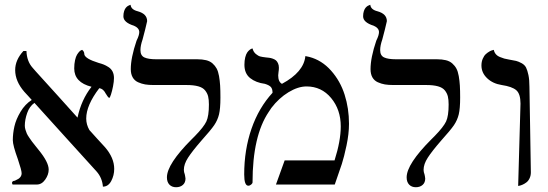

<svg xmlns="http://www.w3.org/2000/svg" viewBox="-20 -766 2276 797"><path d="M453.1 -441.9Q453.1 -427.7 449.2 -407.7Q445.3 -387.7 440.7 -373.8Q436 -359.9 434.1 -359.9Q432.6 -359.9 431.2 -360.8Q429.7 -361.8 428 -364Q426.3 -366.2 425 -368.2Q423.8 -370.1 421.4 -373.8Q418.9 -377.4 418 -378.9Q414.6 -385.7 411.1 -389.2Q403.3 -398.4 392.1 -399.9Q337.9 -329.1 337.9 -273.9Q337.9 -249 351.1 -226.1Q361.8 -213.9 383.5 -190.2Q405.3 -166.5 416 -154.8Q454.1 -110.8 454.1 -64.9Q454.1 -38.1 441.7 -14.6Q429.2 8.8 407.2 8.8Q404.3 -27.8 380.9 -54.2Q337.9 -101.6 252 -196.3Q166 -291 123 -338.9Q102.5 -324.7 92.8 -296.9Q83 -269 83 -244.1Q83 -236.3 85.7 -227.3Q88.4 -218.3 91.3 -211.7Q94.2 -205.1 101.8 -194.1Q109.4 -183.1 113 -178.2Q116.7 -173.3 127 -160.4Q137.2 -147.5 140.1 -144Q182.1 -92.8 182.1 -62Q182.1 -41 167.7 -20.5Q153.3 0 132.8 0H32.2Q29.8 -4.9 29.8 -5.9Q29.8 -13.2 37.1 -15.1Q41.5 -15.1 45.9 -18.1Q69.8 -27.8 69.8 -46.9Q69.8 -59.1 54.2 -105Q33.2 -162.6 33.2 -184.1Q33.2 -211.9 39.8 -241.2Q46.4 -270.5 65.2 -302Q84 -333.5 111.8 -351.1Q106.9 -356.9 96.4 -368.2Q85.9 -379.4 81.1 -384.8Q43 -428.7 43 -475.1Q43 -517.1 77.1 -554.2H89.8Q91.3 -511.7 115.2 -484.9Q121.1 -479 128.9 -469.2Q162.1 -433.1 222.4 -366Q282.7 -298.8 300.8 -278.8L301.8 -277.8Q317.4 -351.6 359.9 -405.8Q288.1 -423.8 288.1 -481.9Q288.1 -501 291.5 -516.1Q294.9 -531.2 299.8 -539.1Q304.7 -546.9 309.3 -551.8Q314 -556.6 317.4 -557.6L320.8 -559.1Q330.1 -552.7 330.1 -540Q334 -522 389.2 -504.9Q401.9 -501.5 410.6 -498Q419.4 -494.6 430.4 -487.5Q441.4 -480.5 447.3 -469Q453.1 -457.5 453.1 -441.9Z M563 -558.1Q563 -535.2 579.3 -527.6Q595.7 -520 627.9 -520H787.1H797.9Q819.8 -520 835.7 -516.1Q851.6 -512.2 862.3 -502.7Q873 -493.2 879.4 -481.4Q885.7 -469.7 889.2 -450.2Q892.6 -430.7 893.8 -410.9Q895 -391.1 895 -360.8Q895 -315.4 889.2 -291.3Q883.3 -267.1 869.1 -246.3Q855 -225.6 815.9 -182.1Q777.8 -138.2 760.5 -111.3Q743.2 -84.5 743.2 -61Q743.2 -51.8 747.1 -42Q747.1 -41.5 748.5 -34.9Q750 -28.3 750 -24.9Q750 -7.8 739 1.7Q728 11.2 710.9 11.2Q693.8 11.2 683.3 0.5Q672.9 -10.3 672.9 -29.8Q672.9 -85 775.9 -188L789.1 -201.2Q826.2 -239.3 836.7 -262Q847.2 -284.7 847.2 -332Q847.2 -352.5 844 -365.7Q840.8 -378.9 831.5 -390.6Q822.3 -402.3 803 -407.7Q783.7 -413.1 753.9 -413.1H617.2Q597.7 -413.1 582.8 -415.5Q567.9 -418 553.2 -424.6Q538.6 -431.2 530.8 -444.8Q522.9 -458.5 522.9 -479Q522.9 -526.4 546.9 -597.2Q558.1 -619.6 558.1 -632.8Q558.1 -649.4 536.1 -659.2Q492.2 -672.9 492.2 -698.2Q492.2 -710.9 495.4 -720.2Q498.5 -729.5 502.7 -734.1Q506.8 -738.8 511.2 -741.5Q515.6 -744.1 519 -745.1L522 -746.1Q523.9 -726.1 551.8 -719.2Q590.8 -708.5 590.8 -678.2Q590.8 -675.8 582.3 -642.3Q573.7 -608.9 571.8 -602.1Q563 -576.7 563 -558.1Z M1247.6 -533.2Q1250 -532.7 1255.6 -531.5Q1261.2 -530.3 1263.7 -529.8Q1315.9 -516.1 1354.2 -472.9Q1392.6 -429.7 1410.6 -372.8Q1428.7 -315.9 1428.7 -252Q1428.7 -210.9 1418.5 -162.4Q1408.2 -113.8 1398.9 -85.2Q1389.6 -56.6 1369.6 0H1125.5L1161.6 -100.1H1368.7Q1394.5 -181.2 1394.5 -241.2Q1394.5 -311 1354.5 -359.1Q1314.5 -407.2 1252.4 -407.2Q1217.3 -407.2 1177.5 -383.1Q1137.7 -358.9 1106.4 -317.9Q1104.5 -315.4 1101.1 -309.8Q1097.7 -304.2 1095.7 -301.8Q1028.3 -202.1 1028.3 -8.8Q1028.3 -4.9 1022.7 0Q1017.1 4.9 1010.7 4.9Q993.7 4.9 993.7 -42Q993.7 -144 1023.9 -231.4Q1054.2 -318.8 1111.3 -380.9Q1111.3 -397.5 1104.2 -405Q1097.2 -412.6 1079.6 -418Q1042 -422.9 1018.3 -441.9Q994.6 -460.9 994.6 -497.1Q994.6 -514.6 998 -528.1Q1001.5 -541.5 1006.3 -548.3Q1011.2 -555.2 1016.4 -559.1Q1021.5 -563 1024.9 -564L1028.3 -564.9Q1031.7 -550.8 1041.7 -542.2Q1051.8 -533.7 1060.5 -531.5Q1069.3 -529.3 1082.5 -527.8Q1091.8 -526.9 1097.9 -526.1Q1104 -525.4 1112.3 -522.5Q1120.6 -519.5 1125.5 -515.4Q1130.4 -511.2 1134 -503.4Q1137.7 -495.6 1137.7 -484.9Q1137.7 -475.6 1136.2 -467.3Q1134.8 -459 1134.8 -453.1Q1134.8 -426.3 1150.4 -418Q1241.2 -466.8 1247.6 -533.2Z M1558.1 -558.1Q1558.1 -535.2 1574.5 -527.6Q1590.8 -520 1623 -520H1782.2H1793Q1814.9 -520 1830.8 -516.1Q1846.7 -512.2 1857.4 -502.7Q1868.2 -493.2 1874.5 -481.4Q1880.9 -469.7 1884.3 -450.2Q1887.7 -430.7 1888.9 -410.9Q1890.1 -391.1 1890.1 -360.8Q1890.1 -315.4 1884.3 -291.3Q1878.4 -267.1 1864.3 -246.3Q1850.1 -225.6 1811 -182.1Q1772.9 -138.2 1755.6 -111.3Q1738.3 -84.5 1738.3 -61Q1738.3 -51.8 1742.2 -42Q1742.2 -41.5 1743.7 -34.9Q1745.1 -28.3 1745.1 -24.9Q1745.1 -7.8 1734.1 1.7Q1723.1 11.2 1706.1 11.2Q1689 11.2 1678.5 0.5Q1668 -10.3 1668 -29.8Q1668 -85 1771 -188L1784.2 -201.2Q1821.3 -239.3 1831.8 -262Q1842.3 -284.7 1842.3 -332Q1842.3 -352.5 1839.1 -365.7Q1835.9 -378.9 1826.7 -390.6Q1817.4 -402.3 1798.1 -407.7Q1778.8 -413.1 1749 -413.1H1612.3Q1592.8 -413.1 1577.9 -415.5Q1563 -418 1548.3 -424.6Q1533.7 -431.2 1525.9 -444.8Q1518.1 -458.5 1518.1 -479Q1518.1 -526.4 1542 -597.2Q1553.2 -619.6 1553.2 -632.8Q1553.2 -649.4 1531.2 -659.2Q1487.3 -672.9 1487.3 -698.2Q1487.3 -710.9 1490.5 -720.2Q1493.7 -729.5 1497.8 -734.1Q1502 -738.8 1506.3 -741.5Q1510.7 -744.1 1514.2 -745.1L1517.1 -746.1Q1519 -726.1 1546.9 -719.2Q1585.9 -708.5 1585.9 -678.2Q1585.9 -675.8 1577.4 -642.3Q1568.8 -608.9 1566.9 -602.1Q1558.1 -576.7 1558.1 -558.1Z M2130.9 5.9 2140.6 -335.9Q2140.6 -376.5 2123 -391.6Q2105.5 -406.7 2062.5 -413.1Q2025.4 -418.9 2002 -441.4Q1978.5 -463.9 1978.5 -494.1Q1978.5 -509.8 1983.9 -522.2Q1989.3 -534.7 1996.6 -541.3Q2003.9 -547.9 2011.5 -552.2Q2019 -556.6 2024.4 -557.6L2029.8 -559.1Q2031.7 -548.8 2038.1 -541.3Q2044.4 -533.7 2055.4 -529.3Q2066.4 -524.9 2073.2 -522.9Q2080.1 -521 2091.8 -519Q2112.3 -515.6 2122.3 -513.2Q2132.3 -510.7 2145.3 -503.7Q2158.2 -496.6 2163.8 -485.4Q2169.4 -474.1 2173.6 -454.3Q2177.7 -434.6 2177.7 -405.8Q2178.2 -376.5 2180.7 -228.3Q2183.1 -80.1 2183.6 -50.8Q2183.6 -36.6 2178.2 -25.6Q2172.9 -14.6 2165 -8.8Q2157.2 -2.9 2149.4 0.5Q2141.6 3.9 2136.2 4.9Z"/></svg>

Font: Common Serif
Style: Regular
Weight: 400
Designer: Philipp H. Poll, Khaled Hosny
Foundry: Stefan Peev, Context Ltd.
Version: Version 1.026